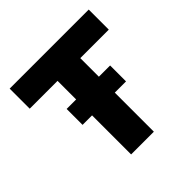

<svg xmlns="http://www.w3.org/2000/svg" viewBox="-180 -857 1015 1015"><g transform="rotate(-45 327.5 -350.0)"><path d="M410 -292V0H240V-292H169V-411H240V-550H32V-700H623V-550H410V-411H494V-292Z"/></g></svg>

Font: Our Lexend
Style: Bold
Weight: 700
Designer: Bonnie Shaver-Troup, Thomas Jockin
Foundry: Lexend
Version: Version 1.007